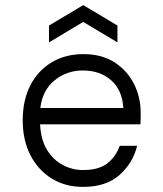

<svg xmlns="http://www.w3.org/2000/svg" viewBox="-20 -720 640 752"><path d="M305 12Q236 12 183 -20.5Q130 -53 99.5 -111.5Q69 -170 69 -249Q69 -328 99 -386Q129 -444 182.5 -476Q236 -508 307 -508Q379 -508 429 -475.5Q479 -443 505 -391Q531 -339 531 -279Q531 -269 531 -258Q531 -247 530 -233H137Q140 -172 164.5 -132.5Q189 -93 226.5 -73.5Q264 -54 305 -54Q366 -54 399.5 -79.5Q433 -105 449 -149H517Q501 -82 448.5 -35Q396 12 305 12ZM304 -444Q241 -444 193.5 -405Q146 -366 138 -297H463Q459 -367 415.5 -405.5Q372 -444 304 -444ZM172 -554V-620L306 -700L440 -620V-554L308 -633H304Z"/></svg>

Font: DM Mono Light
Style: Regular
Weight: 300
Designer: Colophon Foundry
Foundry: Colophon Foundry
Version: Version 1.000; ttfautohint (v1.8.2.53-6de2)